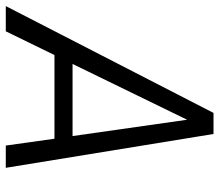

<svg xmlns="http://www.w3.org/2000/svg" viewBox="-92 -674 740 647"><g transform="rotate(90 277.5 -350.0)"><path d="M421 -164H139L59 0H-26L334 -700H405L519 0H444ZM412 -225 357 -611 169 -225Z"/></g></svg>

Font: Sarabun Light
Style: Italic
Weight: 300
Italic angle: -10°
Designer: Suppakit Chalermlarp | Katatrad Co.,Ltd.
Foundry: Cadson Demak Co.,Ltd.
Version: Version 1.000; ttfautohint (v1.6)